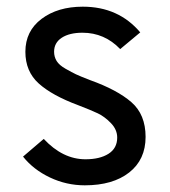

<svg xmlns="http://www.w3.org/2000/svg" viewBox="-20 -543 509 575"><path d="M234 12Q179 12 129.5 -11.5Q80 -35 49 -74L111 -127Q168 -66 236 -66Q279 -66 305 -82.5Q331 -99 331 -131Q331 -155 312 -174.5Q293 -194 273 -203.5Q253 -213 214 -228Q136 -257 96 -293Q56 -329 56 -388Q56 -450 104.5 -486.5Q153 -523 228 -523Q335 -523 400 -446L340 -396Q293 -445 227 -445Q188 -445 165 -430Q142 -415 142 -388Q142 -373 149.5 -360.5Q157 -348 176.5 -337Q196 -326 207.5 -320.5Q219 -315 250 -303Q331 -274 373.5 -237Q416 -200 416 -133Q416 -65 367 -26.5Q318 12 234 12Z"/></svg>

Font: Overpass
Style: Regular
Weight: 400
Designer: Delve Withrington, Thomas Jockin
Foundry: Delve Fonts
Version: Version 3.000;DELV;Overpass